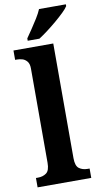

<svg xmlns="http://www.w3.org/2000/svg" viewBox="-104 -1005 550 1050"><g transform="rotate(-10 171.0 -479.5)"><path d="M16 0V-52H27Q55 -52 74 -66Q93 -80 93 -123V-647Q93 -673 81.5 -686.5Q70 -700 55 -704Q40 -708 27 -708H16V-760H237V-123Q237 -80 256 -66Q275 -52 303 -52H314V0ZM102 -812Q116 -832 133.5 -858Q151 -884 167.5 -910.5Q184 -937 193 -959H342V-949Q334 -936 314 -916.5Q294 -897 268 -875Q242 -853 215.5 -833Q189 -813 167 -799H102Z"/></g></svg>

Font: Noto Serif Devanagari SemiCondensed
Style: Bold
Weight: 700
Width: 4
Designer: Universal Thirst, Indian Type Foundry and the Monotype Design Team
Foundry: Monotype Imaging Inc.
Version: Version 2.004; ttfautohint (v1.8.4.7-5d5b)